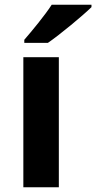

<svg xmlns="http://www.w3.org/2000/svg" viewBox="-20 -879 404 806"><path d="M364 -849V-859H197C168 -814 114 -749 82 -712V-699H181C232 -734 326 -812 364 -849ZM227 -93V-639H78V-93Z"/></svg>

Font: Noto Sans Kannada UI
Style: Bold
Weight: 700
Designer: Jelle Bosma - Monotype Design Team
Foundry: Monotype Imaging Inc.
Version: Version 2.005